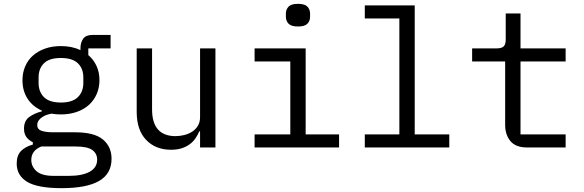

<svg xmlns="http://www.w3.org/2000/svg" viewBox="-20 -768 3040 1000"><path d="M561 59Q561 137 496 174.5Q431 212 301 212Q176 212 121.5 179Q67 146 67 84Q67 42 89 19Q111 -4 151 -15V-27Q129 -38 117 -55Q105 -72 105 -98Q105 -138 131.5 -158Q158 -178 198 -188V-192Q150 -213 123.5 -254Q97 -295 97 -350Q97 -389 111 -422Q125 -455 151.5 -478.5Q178 -502 215 -515Q252 -528 297 -528Q355 -528 399 -507V-516Q399 -546 413 -566Q427 -586 461 -586H556V-516H440V-481Q468 -457 483 -424Q498 -391 498 -350Q498 -311 483.5 -278Q469 -245 443 -221.5Q417 -198 379.5 -185Q342 -172 297 -172Q284 -172 272 -173Q260 -174 248 -176Q236 -174 223 -169.5Q210 -165 199 -157.5Q188 -150 181 -140Q174 -130 174 -117Q174 -94 197 -86.5Q220 -79 257 -79H371Q471 -79 516 -41.5Q561 -4 561 59ZM486 63Q486 32 461 13.5Q436 -5 374 -5H195Q143 16 143 65Q143 99 170 123.5Q197 148 260 148H338Q408 148 447 126.5Q486 105 486 63ZM297 -234Q357 -234 385.5 -262Q414 -290 414 -336V-365Q414 -411 385.5 -438.5Q357 -466 297 -466Q237 -466 209 -438.5Q181 -411 181 -365V-336Q181 -290 209 -262Q237 -234 297 -234Z M1022 -84H1018Q1010 -65 998 -47.5Q986 -30 968.5 -17Q951 -4 927 4Q903 12 871 12Q790 12 741 -39.5Q692 -91 692 -185V-516H772V-199Q772 -128 803 -93.5Q834 -59 894 -59Q918 -59 941 -65Q964 -71 982 -83Q1000 -95 1011 -113.5Q1022 -132 1022 -158V-516H1102V0H1022Z M1532 -630Q1497 -630 1483 -644.5Q1469 -659 1469 -681V-697Q1469 -719 1483 -733.5Q1497 -748 1532 -748Q1567 -748 1581 -733.5Q1595 -719 1595 -697V-681Q1595 -659 1581 -644.5Q1567 -630 1532 -630ZM1306 -68H1492V-448H1306V-516H1572V-68H1746V0H1306Z M1880 -68H2060V-672H1880V-740H2140V-68H2320V0H1880Z M2725 0Q2666 0 2638.5 -33Q2611 -66 2611 -118V-448H2439V-516H2567Q2593 -516 2603.5 -526.5Q2614 -537 2614 -563V-698H2691V-516H2926V-448H2691V-68H2926V0Z"/></svg>

Font: IBM Plex Mono
Style: Regular
Weight: 400
Monospace: yes
Designer: Mike Abbink, Paul van der Laan, Pieter van Rosmalen
Foundry: Bold Monday
Version: Version 2.3